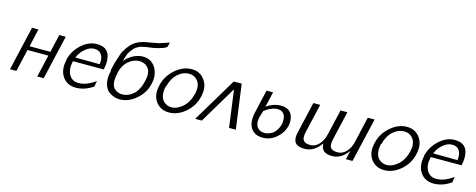

<svg xmlns="http://www.w3.org/2000/svg" viewBox="-33 -1333 4914 1982"><g transform="rotate(15 2424.5 -342.0)"><path d="M79 0 188 -472H256L213 -281H435L479 -472H548L439 0H370L425 -238H202L147 0Z M616 -240 615 -241Q615 -242 615 -243Q637 -340 714 -411.5Q791 -483 881 -483Q1016 -483 1024 -350Q1027 -303 1014 -248H685Q685 -246 684 -243Q683 -240 683 -238Q665 -156 697 -100.5Q729 -45 797 -45Q883 -45 977 -114L967 -53Q877 9 783 9Q689 9 640.5 -61.5Q592 -132 616 -240ZM699 -291 960 -289Q969 -354 944.5 -391.5Q920 -429 866 -429Q817 -429 770 -389Q723 -349 699 -291Z M1089 -253 1086 -257Q1090 -277 1094.5 -296Q1099 -315 1102.5 -329Q1106 -343 1107 -346Q1140 -454 1151 -472Q1179 -522 1207.5 -553.5Q1236 -585 1270 -602Q1304 -619 1328.5 -625.5Q1353 -632 1397 -639L1427 -644Q1475 -652 1494.5 -657Q1514 -662 1602 -693L1591 -647Q1576 -620 1451 -595L1430 -592Q1427 -591 1404.5 -588.5Q1382 -586 1371.5 -584Q1361 -582 1339.5 -577Q1318 -572 1305 -566Q1292 -560 1276.5 -550Q1261 -540 1251 -527Q1220 -491 1209.5 -468.5Q1199 -446 1181 -382Q1218 -427 1268 -453.5Q1318 -480 1366 -481Q1377 -482 1395 -480Q1474 -470 1513 -398.5Q1552 -327 1531 -235Q1509 -134 1427 -63Q1345 8 1252 8Q1195 8 1145.5 -24Q1096 -56 1082 -125Q1072 -179 1089 -253ZM1158 -241 1160 -239Q1148 -191 1151 -147Q1156 -96 1189.5 -72Q1223 -48 1264 -48Q1327 -48 1381.5 -96Q1436 -144 1458 -243Q1478 -325 1453.5 -369Q1429 -413 1376 -424Q1364 -427 1349 -427Q1286 -426 1232 -379Q1178 -332 1158 -241Z M1611 -236Q1611 -239 1613 -245Q1637 -344 1718.5 -415Q1800 -486 1893 -486Q1984 -486 2034 -414.5Q2084 -343 2058 -237Q2035 -134 1953 -63.5Q1871 7 1778 7Q1687 7 1636.5 -61Q1586 -129 1611 -236ZM1682 -246H1678Q1667 -195 1672 -155Q1679 -104 1713 -77.5Q1747 -51 1789 -51Q1849 -51 1908 -103Q1967 -155 1990 -250Q2010 -336 1974.5 -384.5Q1939 -433 1878 -433Q1812 -433 1757.5 -383Q1703 -333 1682 -246Z M2492 0H2420L2366 -398L2129 0H2058L2343 -475H2428Z M2639 -231 2694 -472H2764L2726 -308Q2746 -325 2781.5 -340Q2817 -355 2848 -359Q2891 -364 2923 -356Q2980 -342 3000.5 -290.5Q3021 -239 3008 -181Q2989 -102 2925 -47Q2861 8 2780 8Q2691 8 2651.5 -55Q2612 -118 2639 -231ZM2715 -258 2695 -191Q2693 -184 2691 -172Q2682 -114 2706 -81Q2734 -45 2775 -45Q2779 -45 2786.5 -44.5Q2794 -44 2798 -44Q2809 -45 2832.5 -53Q2856 -61 2871 -72Q2896 -89 2918.5 -129.5Q2941 -170 2941 -216Q2941 -234 2938 -253Q2921 -324 2840 -316Q2811 -314 2774.5 -296.5Q2738 -279 2715 -258Z M3849 -472 3739 0H3669L3691 -95Q3620 5 3522 6Q3485 6 3461 -3Q3402 -23 3402 -98Q3331 7 3226 7Q3114 7 3111 -75Q3109 -83 3111 -99Q3113 -115 3113 -118.5Q3113 -122 3117 -137.5Q3121 -153 3122 -160L3194 -473H3267L3195 -161Q3181 -100 3200 -73Q3219 -46 3275 -46Q3327 -46 3366.5 -88.5Q3406 -131 3422 -200L3485 -472H3558L3486 -160Q3472 -98 3491 -72Q3510 -46 3566 -46Q3618 -46 3658 -88.5Q3698 -131 3714 -200Q3716 -204 3716 -211L3776 -472Z M3911 -236Q3911 -239 3913 -245Q3937 -344 4018.5 -415Q4100 -486 4193 -486Q4284 -486 4334 -414.5Q4384 -343 4358 -237Q4335 -134 4253 -63.5Q4171 7 4078 7Q3987 7 3936.5 -61Q3886 -129 3911 -236ZM3982 -246H3978Q3967 -195 3972 -155Q3979 -104 4013 -77.5Q4047 -51 4089 -51Q4149 -51 4208 -103Q4267 -155 4290 -250Q4310 -336 4274.5 -384.5Q4239 -433 4178 -433Q4112 -433 4057.5 -383Q4003 -333 3982 -246Z M4440 -240 4439 -241Q4439 -242 4439 -243Q4461 -340 4538 -411.5Q4615 -483 4705 -483Q4840 -483 4848 -350Q4851 -303 4838 -248H4509Q4509 -246 4508 -243Q4507 -240 4507 -238Q4489 -156 4521 -100.5Q4553 -45 4621 -45Q4707 -45 4801 -114L4791 -53Q4701 9 4607 9Q4513 9 4464.5 -61.5Q4416 -132 4440 -240ZM4523 -291 4784 -289Q4793 -354 4768.5 -391.5Q4744 -429 4690 -429Q4641 -429 4594 -389Q4547 -349 4523 -291Z"/></g></svg>

Font: Coval
Style: ExtraLight Italic
Weight: 200
Foundry: Context Ltd
Version: Version 001.000